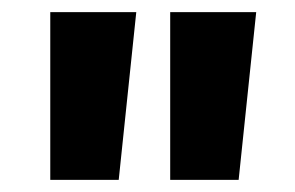

<svg xmlns="http://www.w3.org/2000/svg" viewBox="-20 -698 487 317"><path d="M205 -678 176 -401H63V-678ZM403 -678 374 -401H261V-678Z"/></svg>

Font: Elaine Sans
Style: Bold
Weight: 700
Designer: Wei Huang
Foundry: Wei Huang
Version: Version 2.001;December 24, 2019;FontCreator 12.0.0.2547 64-b